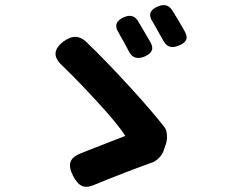

<svg xmlns="http://www.w3.org/2000/svg" viewBox="-20 -763 894 749"><path d="M297 -39Q280 -48 265 -77Q248 -110 255 -131Q262 -152 295 -165Q417 -213 469 -233Q440 -278 364 -361Q294 -438 222 -508Q168 -557 229 -602Q276 -637 315 -601Q393 -526 480 -431Q572 -331 623 -265Q629 -257 631 -239Q633 -220 628 -204L620 -180Q615 -163 602 -149Q589 -135 576 -130Q480 -96 343 -40Q315 -29 297 -39ZM484 -560Q473 -582 461 -603Q457 -610 449 -624Q444 -633 442 -637Q417 -676 464 -696Q498 -711 517 -683Q527 -667 549 -629Q560 -609 566 -600Q578 -579 572 -565.5Q566 -552 543 -542Q503 -526 484 -560ZM618 -603Q613 -612 602 -631Q597 -640 594 -645.5Q591 -651 585 -661.5Q579 -672 576 -677Q548 -718 596 -738Q632 -753 651 -724Q673 -690 701 -640Q712 -620 706 -607Q700 -594 677 -585Q637 -568 618 -603Z"/></svg>

Font: GenSenRounded TW B
Style: Regular
Weight: 700
Version: Version 1.501;PS 1;hotconv 16.6.51;makeotf.lib2.5.65220